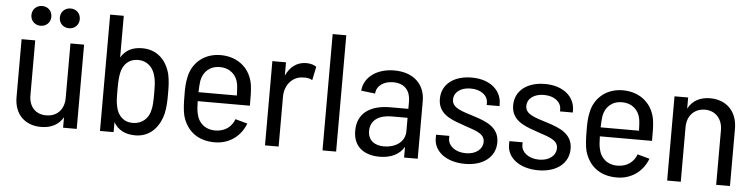

<svg xmlns="http://www.w3.org/2000/svg" viewBox="-45 -929 4523 1151"><g transform="rotate(5 2216.5 -354.0)"><path d="M224 7C285 7 331 -17 357 -63V0H439V-507H357V-179C357 -110 315 -65 249 -65C186 -65 145 -107 145 -177V-507H63V-158C63 -51 132 7 224 7ZM109 -656C109 -622 135 -597 169 -597C203 -597 229 -622 229 -656C229 -691 204 -716 169 -716C135 -716 109 -691 109 -656ZM280 -656C280 -622 306 -597 340 -597C374 -597 400 -622 400 -656C400 -691 375 -716 340 -716C306 -716 280 -691 280 -656Z M579 0H661V-60C687 -16 729 8 791 8C875 8 933 -48 956 -136C965 -179 966 -207 966 -257C966 -307 965 -334 957 -374C935 -460 877 -516 789 -516C728 -516 687 -493 661 -449V-700H579ZM662 -254C662 -307 664 -331 669 -356C679 -407 714 -444 770 -444C825 -444 862 -407 874 -356C881 -332 883 -308 883 -254C883 -203 882 -179 876 -154C866 -101 826 -65 770 -65C713 -65 679 -103 669 -154C663 -178 662 -202 662 -254Z M1269 8C1356 8 1425 -42 1455 -121L1382 -141C1365 -94 1325 -64 1269 -63C1206 -62 1164 -100 1154 -154C1149 -172 1148 -197 1147 -229H1461C1461 -283 1461 -315 1457 -347C1445 -446 1370 -516 1261 -516C1163 -516 1090 -455 1073 -365C1066 -335 1064 -298 1065 -254C1065 -206 1067 -168 1075 -134C1100 -48 1164 8 1269 8ZM1147 -283C1148 -311 1149 -334 1152 -352C1162 -406 1201 -444 1262 -444C1323 -444 1364 -406 1373 -352C1376 -335 1377 -309 1378 -283Z M1572 0H1654V-301C1654 -370 1700 -423 1760 -425C1787 -428 1809 -422 1820 -414L1837 -496C1824 -505 1806 -513 1776 -513C1718 -513 1677 -478 1654 -427V-507H1572Z M1918 0H2000V-700H1918Z M2409 -338V-293H2301C2178 -293 2103 -239 2103 -135C2103 -29 2180 8 2262 8C2328 8 2380 -16 2409 -64V0H2491V-347C2491 -446 2424 -515 2305 -515C2200 -515 2124 -458 2118 -377L2202 -367C2206 -414 2247 -444 2305 -444C2376 -444 2409 -400 2409 -338ZM2186 -141C2186 -206 2238 -239 2313 -239H2409V-159C2409 -90 2347 -56 2282 -56C2228 -56 2186 -83 2186 -141Z M2776 6C2885 6 2958 -51 2958 -139C2958 -229 2881 -259 2805 -283C2735 -306 2671 -319 2671 -372C2671 -417 2712 -447 2771 -447C2835 -447 2875 -413 2875 -369V-357H2952V-368C2952 -453 2881 -513 2772 -513C2665 -513 2592 -458 2592 -369C2592 -283 2663 -253 2734 -229C2804 -202 2876 -192 2876 -136C2876 -91 2836 -58 2775 -58C2710 -58 2668 -95 2668 -136V-153H2588V-131C2588 -54 2661 6 2776 6Z M3217 6C3326 6 3399 -51 3399 -139C3399 -229 3322 -259 3246 -283C3176 -306 3112 -319 3112 -372C3112 -417 3153 -447 3212 -447C3276 -447 3316 -413 3316 -369V-357H3393V-368C3393 -453 3322 -513 3213 -513C3106 -513 3033 -458 3033 -369C3033 -283 3104 -253 3175 -229C3245 -202 3317 -192 3317 -136C3317 -91 3277 -58 3216 -58C3151 -58 3109 -95 3109 -136V-153H3029V-131C3029 -54 3102 6 3217 6Z M3689 8C3776 8 3845 -42 3875 -121L3802 -141C3785 -94 3745 -64 3689 -63C3626 -62 3584 -100 3574 -154C3569 -172 3568 -197 3567 -229H3881C3881 -283 3881 -315 3877 -347C3865 -446 3790 -516 3681 -516C3583 -516 3510 -455 3493 -365C3486 -335 3484 -298 3485 -254C3485 -206 3487 -168 3495 -134C3520 -48 3584 8 3689 8ZM3567 -283C3568 -311 3569 -334 3572 -352C3582 -406 3621 -444 3682 -444C3743 -444 3784 -406 3793 -352C3796 -335 3797 -309 3798 -283Z M3992 0H4074V-329C4074 -397 4117 -443 4182 -443C4244 -443 4287 -397 4287 -329V0H4370V-344C4370 -450 4304 -514 4206 -514C4147 -514 4100 -490 4074 -440V-507H3992Z"/></g></svg>

Font: Vanilla Cream Book
Style: Regular
Weight: 400
Designer: Jeremy Tribby, Jinavaṁso
Foundry: Tribby Type
Version: Version 1.422;Glyphs 3.1.2 (3151)